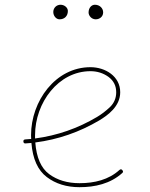

<svg xmlns="http://www.w3.org/2000/svg" viewBox="-20 -776 622 797"><path d="M487.3 -57.6C489.7 -59.6 490.7 -61.5 490.7 -63.5C490.7 -65.4 489.7 -67.4 487.8 -69.8C485.8 -72.3 483.9 -73.2 481.9 -73.2C480 -73.2 478 -72.3 475.6 -70.3C431.2 -29.8 372.1 -15.6 310.1 -15.6C259.8 -15.6 217.8 -28.3 184.1 -53.2C150.4 -78.1 131.3 -122.1 126.5 -184.6C221.2 -196.8 309.6 -227.5 391.6 -275.9C427.2 -297.4 479 -334 479 -393.1C479 -459.5 417 -497.1 355.5 -497.1C210 -497.1 108.9 -356 108.9 -214.8C108.9 -209.5 108.9 -204.6 109.4 -199.2L85 -197.3C79.6 -196.8 77.1 -194.3 77.1 -189.9V-188.5C77.6 -183.1 80.1 -180.7 84.5 -180.7H85.9L110.4 -182.6C115.7 -116.2 137.2 -68.8 174.3 -41C210.9 -13.2 256.3 1 310.1 1C374 1 438 -13.2 487.3 -57.6ZM261.7 -730.5C261.7 -744.6 247.1 -756.3 231.4 -756.3C214.4 -756.3 201.2 -743.2 201.2 -726.1C201.2 -710.4 212.9 -695.8 227.1 -695.8C248 -695.8 261.7 -709.5 261.7 -730.5ZM408.2 -724.6C408.2 -741.7 394 -756.3 374 -756.3C359.9 -756.3 347.7 -743.7 347.7 -724.1C347.7 -710.9 359.9 -695.8 377.4 -695.8C393.6 -695.8 408.2 -707 408.2 -724.6ZM355.5 -480.5C383.3 -480.5 408.2 -472.7 430.2 -457C451.7 -440.9 462.4 -419.9 462.4 -393.1C462.4 -368.7 453.6 -348.1 436.5 -331.5C418.9 -314.9 400.9 -301.3 382.8 -290.5C303.2 -243.2 217.8 -213.4 125.5 -201.2V-214.8C125.5 -349.6 222.2 -480.5 355.5 -480.5Z"/></svg>

Font: Mikhak Thin
Style: Regular
Weight: 100
Designer: Amin Abedi
Version: Version 3.2